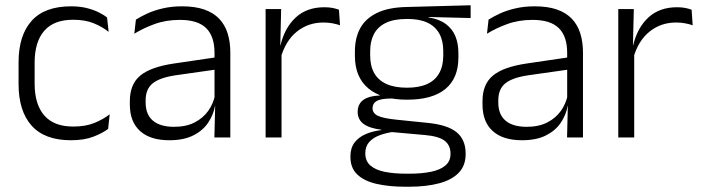

<svg xmlns="http://www.w3.org/2000/svg" viewBox="-20 -522 2666 729"><path d="M249.5 10.5Q149.5 10.5 100 -45Q50.5 -100.5 50.5 -203V-285Q50.5 -387.5 100 -442.8Q149.5 -498 249.5 -498Q282 -498 307.8 -491.8Q333.5 -485.5 353.5 -475.8Q373.5 -466 386.5 -455.5L392.5 -401Q369 -420 336.2 -433.5Q303.5 -447 257.5 -447Q184.5 -447 148 -405Q111.5 -363 111.5 -284V-204.5Q111.5 -126 148 -83.8Q184.5 -41.5 258 -41.5Q305 -41.5 338.5 -55.2Q372 -69 396.5 -88L390.5 -32.5Q369.5 -16.5 334.5 -3Q299.5 10.5 249.5 10.5Z M794 0 797 -121.5 794.5 -131V-288.5V-321Q794.5 -384 762.8 -415.2Q731 -446.5 663 -446.5Q610 -446.5 566.5 -430.5Q523 -414.5 490 -394L496 -447.5Q514 -459 539.5 -470.8Q565 -482.5 598.2 -490.2Q631.5 -498 671.5 -498Q720.5 -498 755.2 -486Q790 -474 812 -451Q834 -428 844.2 -395.5Q854.5 -363 854.5 -322.5V0ZM623 10.5Q550.5 10.5 511.8 -24.5Q473 -59.5 473 -125V-138Q473 -202.5 512.8 -235.2Q552.5 -268 641.5 -281L804.5 -305L807.5 -259L649 -236.5Q587 -227.5 560 -205.8Q533 -184 533 -141.5V-132.5Q533 -87.5 560.5 -64Q588 -40.5 641 -40.5Q686.5 -40.5 718.8 -57Q751 -73.5 770.8 -101.2Q790.5 -129 797 -163.5L809 -120.5H796.5Q790.5 -86 770.2 -56Q750 -26 713.8 -7.8Q677.5 10.5 623 10.5Z M1045.5 -301.5 1030 -348 1045 -350Q1061 -417 1103 -455.8Q1145 -494.5 1211.5 -494.5Q1229 -494.5 1243 -491.8Q1257 -489 1267 -485L1271 -426Q1258.5 -430.5 1242.5 -433.5Q1226.5 -436.5 1207.5 -436.5Q1150.5 -436.5 1107.5 -402.2Q1064.5 -368 1045.5 -301.5ZM988.5 0V-487.5H1047.5L1044 -341L1049 -336V0Z M1526 -143.5Q1430 -143.5 1378.8 -186.2Q1327.5 -229 1327.5 -310V-327Q1327.5 -377 1347.2 -414Q1367 -451 1410.5 -472.5Q1454 -494 1524.5 -495.5L1767 -502V-453.5L1607 -457.5V-456Q1647.5 -449.5 1672.5 -431Q1697.5 -412.5 1709 -384.5Q1720.5 -356.5 1720.5 -320.5V-303.5Q1720.5 -225 1671.2 -184.2Q1622 -143.5 1526 -143.5ZM1523 137.5H1533.5Q1581.5 137.5 1616.5 130.2Q1651.5 123 1671 106.5Q1690.5 90 1690.5 62.5V61Q1690.5 29.5 1668 12.2Q1645.5 -5 1591.5 -9.5L1456.5 -21.5L1477.5 -22Q1445 -17.5 1420.2 -8Q1395.5 1.5 1381.2 18Q1367 34.5 1367 59.5V60.5Q1367 89.5 1386.5 106.5Q1406 123.5 1441 130.5Q1476 137.5 1523 137.5ZM1519.5 187Q1456 187 1409 176Q1362 165 1336.2 140.2Q1310.5 115.5 1310.5 73.5V71.5Q1310.5 40 1326.2 19.2Q1342 -1.5 1369 -13Q1396 -24.5 1428 -28L1427.5 -29.5Q1381 -35.5 1359.5 -52.2Q1338 -69 1338 -97V-97.5Q1338 -116 1346.8 -129.5Q1355.5 -143 1374 -150.5Q1392.5 -158 1422 -159.5V-168.5L1502.5 -147L1464.5 -148Q1425 -147.5 1409.8 -138.2Q1394.5 -129 1394.5 -111.5V-111Q1394.5 -92 1415 -82.2Q1435.5 -72.5 1486 -67.5L1603.5 -55.5Q1679.5 -48 1713.8 -19.8Q1748 8.5 1748 61V63Q1748 107 1721.5 134.2Q1695 161.5 1646.5 174.2Q1598 187 1532.5 187ZM1525.5 -189Q1571 -189 1601.5 -202.8Q1632 -216.5 1647.5 -244Q1663 -271.5 1663 -311V-328.5Q1663 -367.5 1647.8 -394.8Q1632.5 -422 1602.8 -436Q1573 -450 1528 -450H1524.5Q1475 -450 1444.2 -434.8Q1413.5 -419.5 1399.5 -392Q1385.5 -364.5 1385.5 -328V-311.5Q1385.5 -271.5 1401 -244.2Q1416.5 -217 1447.5 -203Q1478.5 -189 1525.5 -189Z M2133 0 2136 -121.5 2133.5 -131V-288.5V-321Q2133.5 -384 2101.8 -415.2Q2070 -446.5 2002 -446.5Q1949 -446.5 1905.5 -430.5Q1862 -414.5 1829 -394L1835 -447.5Q1853 -459 1878.5 -470.8Q1904 -482.5 1937.2 -490.2Q1970.5 -498 2010.5 -498Q2059.5 -498 2094.2 -486Q2129 -474 2151 -451Q2173 -428 2183.2 -395.5Q2193.5 -363 2193.5 -322.5V0ZM1962 10.5Q1889.5 10.5 1850.8 -24.5Q1812 -59.5 1812 -125V-138Q1812 -202.5 1851.8 -235.2Q1891.5 -268 1980.5 -281L2143.5 -305L2146.5 -259L1988 -236.5Q1926 -227.5 1899 -205.8Q1872 -184 1872 -141.5V-132.5Q1872 -87.5 1899.5 -64Q1927 -40.5 1980 -40.5Q2025.5 -40.5 2057.8 -57Q2090 -73.5 2109.8 -101.2Q2129.5 -129 2136 -163.5L2148 -120.5H2135.5Q2129.5 -86 2109.2 -56Q2089 -26 2052.8 -7.8Q2016.5 10.5 1962 10.5Z M2384.5 -301.5 2369 -348 2384 -350Q2400 -417 2442 -455.8Q2484 -494.5 2550.5 -494.5Q2568 -494.5 2582 -491.8Q2596 -489 2606 -485L2610 -426Q2597.5 -430.5 2581.5 -433.5Q2565.5 -436.5 2546.5 -436.5Q2489.5 -436.5 2446.5 -402.2Q2403.5 -368 2384.5 -301.5ZM2327.5 0V-487.5H2386.5L2383 -341L2388 -336V0Z"/></svg>

Font: Anek Tamil Medium Light
Style: Regular
Weight: 300
Version: Version 1.003